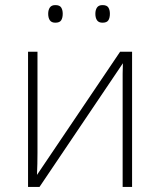

<svg xmlns="http://www.w3.org/2000/svg" viewBox="-20 -733 628 753"><path d="M127 -133Q127 -110 126.5 -90Q126 -70 125 -47L451 -530H498V0H461V-404Q461 -425 461 -444Q461 -463 462 -485L135 0H90V-530H127ZM169 -679Q169 -694 175.5 -703.5Q182 -713 197 -713Q214 -713 220 -703.5Q226 -694 226 -679Q226 -663 220 -653.5Q214 -644 197 -644Q182 -644 175.5 -653.5Q169 -663 169 -679ZM354 -679Q354 -694 360.5 -703.5Q367 -713 382 -713Q399 -713 405 -703.5Q411 -694 411 -679Q411 -663 405 -653.5Q399 -644 382 -644Q367 -644 360.5 -653.5Q354 -663 354 -679Z"/></svg>

Font: Noto Sans ExtraLight
Style: Regular
Weight: 200
Designer: Monotype Design Team
Foundry: Monotype Imaging Inc.
Version: Version 2.007